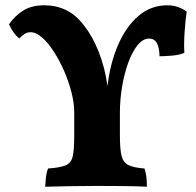

<svg xmlns="http://www.w3.org/2000/svg" viewBox="-20 -704 741 727"><path d="M151 3Q152 -16 154 -33.5Q156 -51 162 -66Q206 -69 227.5 -77.5Q249 -86 255 -110.5Q261 -135 261 -186V-281Q261 -313 251 -353Q241 -393 223.5 -433.5Q206 -474 184.5 -507.5Q163 -541 140 -561.5Q117 -582 95 -582Q83 -582 72.5 -575Q62 -568 53 -558Q41 -568 32 -580.5Q23 -593 14 -612Q38 -646 69.5 -665Q101 -684 148 -684Q192 -684 230 -666Q268 -648 300 -605Q330 -567 353.5 -508.5Q377 -450 387 -378Q397 -464 427 -533.5Q457 -603 504 -643.5Q551 -684 614 -684Q654 -684 687 -660Q682 -628 679 -583Q676 -538 678 -504Q661 -496 632.5 -493.5Q604 -491 584 -491Q583 -558 545 -558Q521 -558 500.5 -532.5Q480 -507 465 -465Q450 -423 442 -374Q434 -325 434 -279V-189Q434 -139 440.5 -113.5Q447 -88 467 -78.5Q487 -69 527 -66Q533 -48 534.5 -33Q536 -18 536 3Q495 1 444.5 0.5Q394 0 343 0Q294 0 242.5 1Q191 2 151 3Z"/></svg>

Font: Vollkorn ExtraBold
Style: Regular
Weight: 800
Designer: Friedrich Althausen
Foundry: Friedrich Althausen
Version: Version 5.000; ttfautohint (v1.8.3)